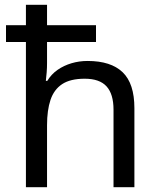

<svg xmlns="http://www.w3.org/2000/svg" viewBox="-20 -780 661 800"><path d="M88 0V-605H5V-675H88V-760H176V-675H380V-605H176V-517Q176 -498 174.5 -478.5Q173 -459 171 -443H177Q194 -471 220 -489Q246 -507 278 -516.5Q310 -526 345 -526Q442 -526 491 -479Q540 -432 540 -329V0H453V-323Q453 -388 424 -420Q395 -452 333 -452Q273 -452 239 -429.5Q205 -407 190.5 -364Q176 -321 176 -258V0Z"/></svg>

Font: Noto Sans Ambassadori
Style: Regular
Weight: 400
Designer: Monotype Design Team
Foundry: Monotype Imaging Inc.
Version: Version 2.013